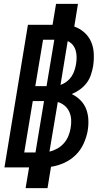

<svg xmlns="http://www.w3.org/2000/svg" viewBox="-20 -863 540 990"><path d="M112 107 130 0H3L124 -735H251L269 -843H382L363 -726Q392 -716 415 -695.5Q438 -675 450 -647Q462 -619 463.5 -586.5Q465 -554 460 -521Q456 -499 448.5 -476.5Q441 -454 426.5 -435Q412 -416 392 -401.5Q372 -387 350 -378Q375 -366 394.5 -346.5Q414 -327 424 -301.5Q434 -276 435.5 -247Q437 -218 432 -188Q426 -155 411 -122Q396 -89 370 -63.5Q344 -38 310.5 -23Q277 -8 243 -3L225 107ZM162 -419H220L260 -658H202ZM292 -425Q309 -431 323.5 -442Q338 -453 348 -467.5Q358 -482 363.5 -498.5Q369 -515 372 -532Q375 -550 375 -567.5Q375 -585 370.5 -601.5Q366 -618 355.5 -631Q345 -644 329 -651ZM105 -77H163L207 -342H149ZM235 -81Q256 -86 275.5 -97Q295 -108 309.5 -124.5Q324 -141 332.5 -161.5Q341 -182 344 -202Q348 -224 347 -245.5Q346 -267 337.5 -286Q329 -305 313.5 -318Q298 -331 278 -337Z"/></svg>

Font: Iosevka Term Curly
Style: Bold Italic
Weight: 700
Italic angle: -9°
Designer: Belleve Invis
Foundry: Belleve Invis
Version: Version 32.3.0